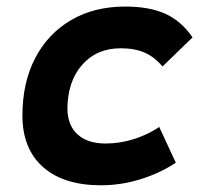

<svg xmlns="http://www.w3.org/2000/svg" viewBox="-20 -547 626 577"><path d="M297.4 -115.7Q341.3 -115.7 383.5 -129.4Q425.8 -143.1 458.5 -165.5L508.3 -58.1Q462.4 -27.3 403.6 -8.8Q344.7 9.8 283.2 9.8Q170.9 9.8 109.1 -45.2Q47.4 -100.1 47.4 -199.7Q47.4 -298.8 85.7 -372.3Q124 -445.8 193.6 -486.6Q263.2 -527.3 356.4 -527.3Q429.2 -527.3 477.3 -505.4Q525.4 -483.4 558.6 -434.6L468.3 -347.2Q444.3 -376 414.6 -388.9Q384.8 -401.9 342.8 -401.9Q270.5 -401.9 226.8 -352.1Q183.1 -302.2 182.6 -220.2Q183.1 -170.4 213.1 -143.1Q243.2 -115.7 297.4 -115.7Z"/></svg>

Font: Cascadia Mono
Style: Bold Italic
Weight: 700
Italic angle: -10°
Monospace: yes
Designer: Aaron Bell
Foundry: Saja Typeworks
Version: Version 2404.023; ttfautohint (v1.8.4)